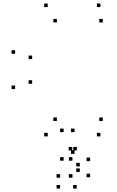

<svg xmlns="http://www.w3.org/2000/svg" viewBox="-20 -760 660 1084"><path d="M547 10V-10H527V10ZM560.3 -76.8V-96.8H540.3V-76.8ZM301.2 -76.8V-96.8H281.2V-76.8ZM161.5 -287V-307H141.5V-287ZM161.5 -426.3V-446.3H141.5V-426.3ZM301.2 -633.2V-653.2H281.2V-633.2ZM560.3 -633.2V-653.2H540.3V-633.2ZM547 -720V-740H527V-720ZM249.5 -720V-740H229.5V-720ZM65.3 -456.3V-476.3H45.3V-456.3ZM65.3 -257V-277H45.3V-257ZM249.5 10V-10H229.5V10ZM413 304.5V284.5H393V304.5ZM488.7 240.7V220.7H468.7V240.7ZM488.7 149.7V129.7H468.7V149.7ZM413.8 89.7V69.7H393.8V89.7ZM387.8 89.7V69.7H367.8V89.7ZM400.7 108.7V88.7H380.7V108.7ZM400.7 -14V-34H380.7V-14ZM339.3 -14V-34H319.3V-14ZM339.3 147.2V127.2H319.3V147.2ZM389 147.2V127.2H369V147.2ZM430.5 179.7V159.7H410.5V179.7ZM430.5 210.7V190.7H410.5V210.7ZM389 243.2V223.2H369V243.2ZM319.3 243.2V223.2H299.3V243.2ZM319.3 304.5V284.5H299.3V304.5Z"/></svg>

Font: Monaspace Krypton Dots Var
Style: Regular
Weight: 400
Designer: Riley Cran and the Lettermatic Team
Version: Version 1.100 (Monaspace Krypton Dots)